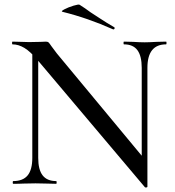

<svg xmlns="http://www.w3.org/2000/svg" viewBox="-20 -808 770 844"><path d="M122 -602 148 -600V-114Q148 -62 167.5 -37Q187 -12 227 -12Q229 -12 229 -6Q229 0 227 0Q201 0 187 -1L136 -2L82 -1Q67 0 38 0Q36 0 36 -6Q36 -12 38 -12Q81 -12 101.5 -37Q122 -62 122 -114ZM617 15 146 -543Q113 -582 87 -597.5Q61 -613 35 -613Q33 -613 33 -619Q33 -625 35 -625L74 -624Q86 -623 108 -623L159 -624Q169 -625 182 -625Q190 -625 194 -621Q198 -617 206 -605L230 -573L620 -103L628 13Q628 15 623.5 16Q619 17 617 15ZM628 13 603 -18V-510Q603 -562 584 -587.5Q565 -613 525 -613Q523 -613 523 -619Q523 -625 525 -625L565 -624Q595 -622 616 -622Q634 -622 668 -624L710 -625Q712 -625 712 -619Q712 -613 710 -613Q628 -613 628 -510ZM255 -756Q246 -758 263 -767Q280 -776 303 -783Q326 -790 330 -787Q354 -772 378 -754Q388 -748 419.5 -727Q451 -706 481 -689Q484 -688 484 -685Q484 -682 482 -680Q480 -678 477 -679Q365 -729 255 -756Z"/></svg>

Font: Cormorant SC Medium
Style: Regular
Weight: 500
Designer: Christian Thalmann (Catharsis Fonts)
Foundry: Catharsis Fonts
Version: Version 4.000